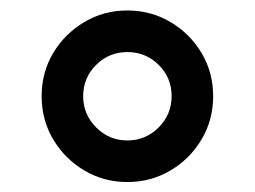

<svg xmlns="http://www.w3.org/2000/svg" viewBox="-20 -753 496 374"><path d="M228 -398.4Q182.2 -398.4 144.2 -421Q106.2 -443.5 83.6 -481.5Q61.1 -519.5 61.1 -565.7Q61.1 -611.9 83.6 -649.7Q106.2 -687.5 144.2 -710Q182.2 -732.6 228 -732.6Q274.1 -732.6 312.1 -710Q350.1 -687.5 372.7 -649.7Q395.2 -611.9 395.2 -565.7Q395.2 -519.5 372.7 -481.5Q350.1 -443.5 312.1 -421Q274.1 -398.4 228 -398.4ZM228 -479.4Q263.8 -479.4 289.1 -504.8Q314.3 -530.2 314.3 -565.7Q314.3 -601.6 289.1 -626.6Q263.8 -651.6 228 -651.6Q192.5 -651.6 167.3 -626.6Q142 -601.6 142 -565.7Q142 -530.2 167.3 -504.8Q192.5 -479.4 228 -479.4Z"/></svg>

Font: Inter Zeller Medium
Style: Regular
Weight: 500
Designer: Rasmus Andersson; Joe Bland
Foundry: zeller
Version: Version 3.015;git-dec3a8cb1